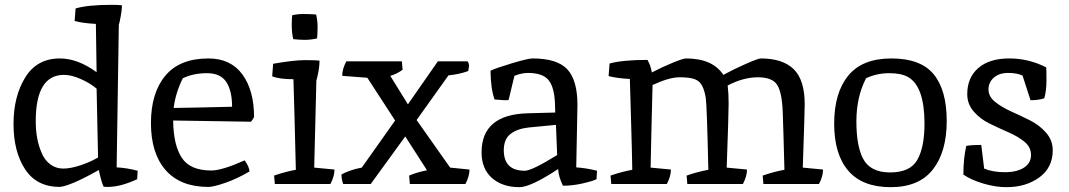

<svg xmlns="http://www.w3.org/2000/svg" viewBox="-20 -762 4428 795"><path d="M380 -463 377 -663Q322 -666 289 -675L293 -727Q344 -742 441 -742Q472 -742 485 -740Q485 -722 479.5 -692.5Q474 -663 472 -660L463 -69Q504 -67 550 -55L548 -20Q479 12 426 12Q415 12 409 11Q401 -4 389 -58Q274 7 228 12Q132 12 84 -61Q36 -134 36 -248.5Q36 -363 84.5 -441.5Q133 -520 228 -520Q302 -520 380 -463ZM245 -452Q128 -452 128 -260Q128 -185 152 -130Q164 -100 187.5 -82Q211 -64 242 -64Q273 -64 314.5 -78Q356 -92 386 -110L380 -395Q353 -418 314 -435Q275 -452 245 -452Z M855 -56Q899 -56 993 -98Q1012 -72 1013 -52Q962 -22 913 -5Q864 12 843 12Q727 12 666 -57.5Q605 -127 605 -252Q605 -377 664.5 -448.5Q724 -520 843 -520Q935 -520 983.5 -454Q1032 -388 1032 -277Q1024 -263 1019 -258L697 -263Q698 -162 732.5 -109Q767 -56 855 -56ZM737 -438Q707 -378 699 -315Q778 -316 941 -320Q941 -386 917 -422.5Q893 -459 837 -459Q781 -459 737 -438Z M1293 -603Q1267 -597 1242.5 -597Q1218 -597 1194 -600Q1188 -628 1188 -656.5Q1188 -685 1190 -699Q1212 -704 1236.5 -704Q1261 -704 1289 -702Q1295 -676 1295 -651.5Q1295 -627 1293 -603ZM1111 -498Q1196 -513 1243 -513Q1290 -513 1303 -511Q1303 -487 1297 -458Q1291 -429 1290 -430L1281 -68L1365 -60Q1365 -32 1348 0H1118L1115 -35Q1161 -51 1205 -59Q1199 -309 1195 -434Q1137 -434 1107 -446Z M1748 -57 1658 -197 1515 0H1401Q1394 -18 1394 -40Q1433 -60 1478 -68L1616 -263L1501 -440L1397 -448Q1397 -476 1414 -508H1644L1647 -473Q1620 -454 1596 -448L1669 -330L1793 -508H1916Q1922 -500 1922 -489L1919 -468Q1881 -454 1837 -450L1705 -265L1844 -68L1924 -60Q1924 -32 1907 0H1677L1674 -35Q1707 -49 1748 -57Z M2371 -327 2366 -69Q2409 -66 2452 -55L2450 -20Q2434 -12 2392.5 -2.5Q2351 7 2311 7Q2293 -29 2291 -62Q2177 13 2131 13Q2060 13 2017 -25Q1974 -63 1974 -131Q1974 -288 2166 -293Q2278 -296 2279 -296L2278 -330Q2276 -399 2252 -429.5Q2228 -460 2166 -460Q2140 -460 2110 -448L2086 -348Q2081 -347 2069 -347L2028 -350Q2012 -393 2011 -469Q2030 -479 2098 -499.5Q2166 -520 2185 -520Q2287 -520 2329 -475Q2371 -430 2371 -327ZM2153 -55Q2182 -55 2287 -120L2282 -245Q2214 -239 2168 -234Q2122 -229 2094 -207.5Q2066 -186 2066 -140Q2066 -55 2153 -55Z M2993 -408Q2997 -376 2997 -334Q2997 -292 2989 -68L3073 -60Q3073 -32 3056 0H2826L2823 -35Q2869 -51 2913 -59Q2907 -325 2902.5 -355Q2898 -385 2888 -405.5Q2878 -426 2857 -434Q2836 -442 2793.5 -442Q2751 -442 2682 -410Q2676 -182 2674 -68L2758 -60Q2758 -32 2741 0H2511L2508 -35Q2554 -51 2598 -59Q2597 -131 2593 -262.5Q2589 -394 2588 -435Q2533 -438 2500 -447L2504 -499Q2558 -514 2661 -514Q2675 -489 2679 -462Q2723 -485 2766 -502.5Q2809 -520 2820 -520Q2931 -520 2975 -452Q3021 -477 3070.5 -498.5Q3120 -520 3130 -520Q3221 -520 3266.5 -475.5Q3312 -431 3312 -330Q3312 -300 3304 -68L3388 -60Q3388 -32 3371 0H3141L3138 -35Q3184 -51 3228 -59Q3224 -217 3221 -298Q3218 -379 3198 -410.5Q3178 -442 3118 -442Q3058 -442 2993 -408Z M3808 -250Q3808 -404 3740 -443Q3712 -459 3661.5 -459Q3611 -459 3566 -438Q3526 -361 3526 -259Q3526 -161 3552 -108Q3582 -48 3665.5 -48Q3749 -48 3778.5 -100.5Q3808 -153 3808 -250ZM3434 -250Q3434 -377 3492 -448.5Q3550 -520 3671 -520Q3792 -520 3846 -454.5Q3900 -389 3900 -261Q3900 -133 3842.5 -60Q3785 13 3668 13Q3551 13 3492.5 -55Q3434 -123 3434 -250Z M4055 -64Q4090 -49 4140.5 -49Q4191 -49 4220 -68Q4249 -87 4249 -120Q4249 -153 4222 -175Q4195 -197 4156 -214Q4117 -231 4078 -250Q4039 -269 4012 -300Q3985 -331 3985 -372Q3985 -441 4031 -480.5Q4077 -520 4158.5 -520Q4240 -520 4312 -483Q4313 -473 4313 -429.5Q4313 -386 4304 -355Q4280 -347 4247 -347L4214 -449Q4192 -460 4154.5 -460Q4117 -460 4095 -440.5Q4073 -421 4073 -391.5Q4073 -362 4100.5 -340Q4128 -318 4167 -300.5Q4206 -283 4245 -263.5Q4284 -244 4311.5 -212.5Q4339 -181 4339 -140Q4339 -68 4283.5 -27.5Q4228 13 4147 13Q4103 13 4053 -1.5Q4003 -16 3969 -39Q3969 -106 3981 -158Q4004 -162 4043 -162Z"/></svg>

Font: Inika
Style: Regular
Weight: 400
Designer: Constanza Artigas Preller
Foundry: Constanza Artigas Preller
Version: Version 1.001